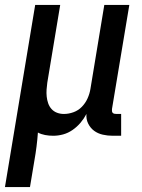

<svg xmlns="http://www.w3.org/2000/svg" viewBox="-52 -540 572 775"><path d="M-32 215 90 -520H191L139 -207Q137 -193 136 -178.5Q135 -164 136.5 -150Q138 -136 142.5 -123Q147 -110 156 -100Q165 -90 178 -85Q191 -80 206 -80Q225 -80 244.5 -87Q264 -94 278.5 -109Q293 -124 301.5 -143Q310 -162 313 -181L369 -520H470L400 -100Q400 -96 400 -92Q400 -88 402.5 -85Q405 -82 409 -81Q413 -80 418 -80H437V8H403Q382 8 362.5 3.5Q343 -1 328 -12Q313 -23 304 -41Q295 -59 297 -80Q287 -61 273 -44.5Q259 -28 241 -15.5Q223 -3 203 2.5Q183 8 163 8Q146 8 130 5Q114 2 101 -5Q99 23 95.5 51Q92 79 87 107L69 215Z"/></svg>

Font: Iosevka Term Curly Semibold
Style: Italic
Weight: 600
Italic angle: -9°
Designer: Belleve Invis
Foundry: Belleve Invis
Version: Version 32.3.0